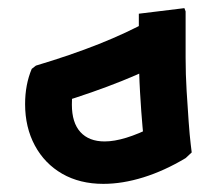

<svg xmlns="http://www.w3.org/2000/svg" viewBox="-20 -452 543 472"><path d="M234 0Q176.3 0 133 -24.8Q89.7 -49.7 65.7 -94.3Q41.7 -139 41.7 -196Q41.7 -244 58 -282.7L68.3 -290.7Q154 -316.3 223.2 -343.8Q292.3 -371.3 347.3 -401.7L403.7 -310.7Q350 -281.3 279.7 -253Q209.3 -224.7 123.3 -198.3L157.3 -228Q159.3 -230.3 158 -220.3Q156.7 -210.3 156.7 -194.7Q156.7 -150.3 177.7 -127.3Q198.7 -104.3 237.3 -104.3Q284.3 -104.3 356.3 -140.7L436.3 -63.3Q384 -32 332.5 -16Q281 0 234 0ZM330.3 -63.3 333.3 -108.7Q333.3 -108.7 330.3 -141.2Q327.3 -173.7 324.3 -224.7Q321.3 -275.7 321.3 -331.7V-418.3L433.3 -432L436.3 -424V-310.3Q436.3 -269.3 438.8 -228.3Q441.3 -187.3 443.8 -152.8Q446.3 -118.3 448.8 -97.8Q451.3 -77.3 451.3 -77.3L436.3 -63.3Z"/></svg>

Font: Fustat
Style: Regular
Weight: 400
Designer: Mohamed Gaber, Khaled Hosny, Laura Garcia Mut
Foundry: Kief Type Foundry, Alif Type Foundry, Hard Type Foundry
Version: Version 1.007